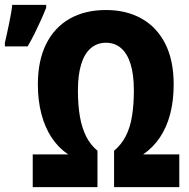

<svg xmlns="http://www.w3.org/2000/svg" viewBox="-43 -766 774 786"><path d="M391 -591Q355 -591 329 -569Q303 -547 289.5 -503.5Q276 -460 276 -395Q276 -336 284 -289.5Q292 -243 309.5 -208Q327 -173 356 -149V0H91V-134H236Q196 -161 168.5 -202.5Q141 -244 126.5 -299.5Q112 -355 112 -420Q112 -518 146 -586Q180 -654 242.5 -689.5Q305 -725 391 -725Q474 -725 536.5 -690Q599 -655 633.5 -587Q668 -519 668 -420Q668 -355 654 -300.5Q640 -246 612 -204Q584 -162 543 -134H691V0H424V-149Q454 -174 472 -209Q490 -244 497.5 -291Q505 -338 505 -396Q505 -461 491.5 -504Q478 -547 452.5 -569Q427 -591 391 -591ZM-23 -591Q-20 -603 -15.5 -624Q-11 -645 -6 -668.5Q-1 -692 2.5 -713Q6 -734 7 -746H146V-734Q136 -709 124 -682.5Q112 -656 99 -629.5Q86 -603 70 -576H-23Z"/></svg>

Font: Noto Sans Display Condensed ExtraBold
Style: Regular
Weight: 800
Width: 3
Designer: Monotype Design Team
Foundry: Monotype Imaging Inc.
Version: Version 2.003